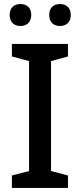

<svg xmlns="http://www.w3.org/2000/svg" viewBox="-20 -932 397 952"><path d="M28 -858C28 -820 52 -803 82 -803C110 -803 135 -820 135 -858C135 -896 110 -912 82 -912C52 -912 28 -896 28 -858ZM224 -858C224 -820 248 -803 277 -803C306 -803 331 -820 331 -858C331 -896 306 -912 277 -912C248 -912 224 -896 224 -858ZM317 0V-62L233 -84V-629L317 -652V-714H39V-652L124 -629V-84L39 -62V0Z"/></svg>

Font: Noto Sans Cherokee Medium
Style: Regular
Weight: 500
Designer: Monotype Design Team
Foundry: Monotype Imaging Inc.
Version: Version 2.001